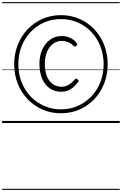

<svg xmlns="http://www.w3.org/2000/svg" viewBox="-20 -1161 1150 1812"><path d="M555 -92Q461 -92 381 -127Q301 -162 241 -224.5Q181 -287 147.5 -371.5Q114 -456 114 -555Q114 -654 147.5 -738Q181 -822 241 -885Q301 -948 381 -983Q461 -1018 555 -1018Q649 -1018 729.5 -983Q810 -948 869.5 -885Q929 -822 962.5 -738Q996 -654 996 -555Q996 -456 962.5 -371.5Q929 -287 869.5 -224.5Q810 -162 729.5 -127Q649 -92 555 -92ZM555 -129Q641 -129 714.5 -161.5Q788 -194 842.5 -251.5Q897 -309 927.5 -386.5Q958 -464 958 -555Q958 -646 927.5 -723.5Q897 -801 842.5 -859Q788 -917 714.5 -949Q641 -981 555 -981Q470 -981 396.5 -949Q323 -917 268.5 -859Q214 -801 183.5 -723.5Q153 -646 153 -555Q153 -464 183.5 -386.5Q214 -309 268.5 -251.5Q323 -194 396.5 -161.5Q470 -129 555 -129ZM560 -295Q495 -295 448.5 -328Q402 -361 377 -420.5Q352 -480 352 -559Q352 -634 379 -693.5Q406 -753 453.5 -787Q501 -821 563 -821Q603 -821 641 -804.5Q679 -788 706 -751Q711 -745 709 -739.5Q707 -734 700 -729Q692 -721 686.5 -721.5Q681 -722 676 -726Q655 -749 625.5 -762Q596 -775 563 -775Q518 -775 481.5 -748Q445 -721 424 -672.5Q403 -624 403 -559Q403 -490 422.5 -441.5Q442 -393 478 -367.5Q514 -342 562 -342Q595 -342 627 -360Q659 -378 688 -414Q692 -419 699 -418Q706 -417 713 -411Q720 -406 721.5 -400.5Q723 -395 719 -390Q697 -358 671 -336.5Q645 -315 617.5 -305Q590 -295 560 -295ZM0 621H1110V631H0ZM0 -20H1110V0H0ZM0 -505H1110V-500H0ZM0 -1141H1110V-1131H0Z"/></svg>

Font: Playwrite BR Guides
Style: Regular
Weight: 400
Designer: Veronika Burian, José Scaglione
Foundry: TypeTogether
Version: Version 1.003